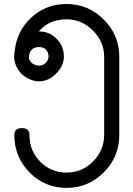

<svg xmlns="http://www.w3.org/2000/svg" viewBox="-20 -521 650 936"><path d="M561.5 136.7Q561.5 244.1 485.6 319.6Q409.7 395 304.2 395Q197.8 395 123.8 319.3Q49.8 243.7 49.8 136.7Q49.8 124 57.1 113.8Q64.5 103.5 87.4 103.5Q123.5 103.5 123.5 136.7Q123.5 213.9 176 267.1Q228.5 320.3 304.2 320.3Q379.9 320.3 433.8 265.9Q487.8 211.4 487.8 136.7V-244.1Q487.8 -317.9 432.9 -372.3Q377.9 -426.8 304.2 -426.8Q218.8 -426.8 169.4 -367.7H170.4Q221.7 -367.7 256.6 -331.3Q291.5 -294.9 291.5 -245.1Q291.5 -201.2 254.2 -162.8Q216.8 -124.5 170.4 -124.5Q126.5 -124.5 85.4 -160.2Q48.8 -200.2 48.8 -245.6L51.8 -273.4Q62.5 -371.6 133.8 -436.5Q205.1 -501.5 304.2 -501.5Q409.7 -501.5 485.6 -426Q561.5 -350.6 561.5 -244.1ZM216.8 -244.6Q216.8 -268.6 202.1 -280.3Q193.8 -291.5 169.4 -291.5Q131.8 -291.5 122.6 -255.4L120.6 -237.8Q129.4 -205.1 170.4 -200.7L188.5 -204.1L202.6 -214.4Q214.4 -224.6 216.8 -244.6Z"/></svg>

Font: Pyidaungsu Numbers
Style: Regular
Weight: 400
Designer: Sun Tun
Foundry: MCF
Version: Version 1.083; ttfautohint (v1.8.2)